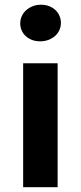

<svg xmlns="http://www.w3.org/2000/svg" viewBox="-20 -782 339 802"><path d="M76.7 -517.6H220.7V0H76.7ZM147.5 -609.4Q128.9 -609.4 113.8 -615.2Q98.6 -621.1 87.6 -631.1Q76.7 -641.1 70.6 -654.8Q64.5 -668.5 64.5 -684.1Q64.5 -700.2 71 -714.6Q77.6 -729 89.4 -739.5Q101.1 -750 116.9 -756.1Q132.8 -762.2 151.4 -762.2Q169.9 -762.2 185.1 -756.3Q200.2 -750.5 211.2 -740.2Q222.2 -730 228.3 -716.1Q234.4 -702.1 234.4 -686.5Q234.4 -669.9 227.8 -655.8Q221.2 -641.6 209.5 -631.3Q197.8 -621.1 181.9 -615.2Q166 -609.4 147.5 -609.4Z"/></svg>

Font: Proza Libre
Style: SemiBold
Weight: 600
Designer: Jasper de Waard
Foundry: Jasper de Waard
Version: Version 1.000; ttfautohint (v1.4.1.8-43bc) -l 8 -r 50 -G 200